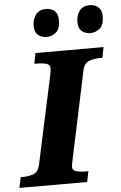

<svg xmlns="http://www.w3.org/2000/svg" viewBox="-86 -988 650 1031"><g transform="rotate(-5 239.0 -472.5)"><path d="M-24 0 -12 -57H1Q32 -57 57.5 -67Q83 -77 91 -112L194 -590Q197 -605 198 -613Q199 -621 199 -625Q199 -645 179 -651Q159 -657 127 -657H114L125 -714H492L481 -657H468Q435 -657 408.5 -647Q382 -637 374 -600L274 -128Q272 -115 269.5 -105.5Q267 -96 267 -89Q267 -69 288 -63Q309 -57 340 -57H353L341 0ZM430 -795Q400 -795 382 -811Q364 -827 364 -860Q364 -898 383 -921.5Q402 -945 436 -945Q465 -945 483.5 -929Q502 -913 502 -880Q502 -832 479 -813.5Q456 -795 430 -795ZM195 -795Q164 -795 146 -811Q128 -827 128 -860Q128 -898 147.5 -921.5Q167 -945 200 -945Q230 -945 248 -929Q266 -913 266 -880Q266 -832 243.5 -813.5Q221 -795 195 -795Z"/></g></svg>

Font: Noto Serif ExtraBold
Style: Italic
Weight: 800
Italic angle: -12°
Designer: Monotype Design Team
Foundry: Monotype Imaging Inc.
Version: Version 2.013